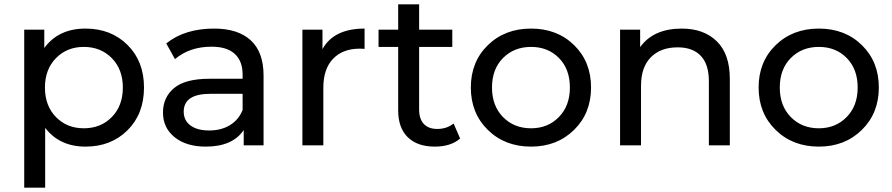

<svg xmlns="http://www.w3.org/2000/svg" viewBox="-20 -666 4090 880"><path d="M372 -535Q489 -535 564.5 -460Q640 -385 640 -265Q640 -144 564.5 -69Q489 6 372 6Q253 6 187 -80V194H91V-530H183V-446Q248 -535 372 -535ZM364 -78Q442 -78 492.5 -129.5Q543 -181 543 -265Q543 -348 492.5 -399.5Q442 -451 364 -451Q287 -451 236.5 -399.5Q186 -348 186 -265Q186 -181 236.5 -129.5Q287 -78 364 -78Z M961 -535Q1071 -535 1129.5 -481Q1188 -427 1188 -320V0H1097V-70Q1046 6 923 6Q834 6 780.5 -37Q727 -80 727 -150Q727 -220 778 -262.5Q829 -305 940 -305H1092V-324Q1092 -386 1056 -419Q1020 -452 950 -452Q849 -452 782 -395L742 -467Q827 -535 961 -535ZM1092 -162V-236H944Q822 -236 822 -154Q822 -114 853 -91Q884 -68 939 -68Q994 -68 1034 -92.5Q1074 -117 1092 -162Z M1458 -441Q1510 -535 1651 -535V-442Q1643 -443 1629 -443Q1551 -443 1506.5 -396.5Q1462 -350 1462 -264V0H1366V-530H1458Z M2059 -100 2089 -31Q2046 6 1973 6Q1893 6 1849 -37Q1805 -80 1805 -160V-451H1715V-530H1805V-646H1901V-530H2053V-451H1901V-164Q1901 -121 1922.5 -98Q1944 -75 1984 -75Q2028 -75 2059 -100Z M2414 6Q2294 6 2216 -70.5Q2138 -147 2138 -265Q2138 -383 2216 -459Q2294 -535 2414 -535Q2534 -535 2611.5 -459Q2689 -383 2689 -265Q2689 -147 2611 -70.5Q2533 6 2414 6ZM2414 -78Q2491 -78 2541.5 -129.5Q2592 -181 2592 -265Q2592 -349 2542 -400Q2492 -451 2414 -451Q2336 -451 2285.5 -400Q2235 -349 2235 -265Q2235 -181 2285.5 -129.5Q2336 -78 2414 -78Z M3105 -535Q3206 -535 3265.5 -476.5Q3325 -418 3325 -305V0H3229V-294Q3229 -371 3192 -410Q3155 -449 3086 -449Q3008 -449 2963 -403.5Q2918 -358 2918 -273V0H2822V-530H2914V-450Q2975 -535 3105 -535Z M3733 6Q3613 6 3535 -70.5Q3457 -147 3457 -265Q3457 -383 3535 -459Q3613 -535 3733 -535Q3853 -535 3930.5 -459Q4008 -383 4008 -265Q4008 -147 3930 -70.5Q3852 6 3733 6ZM3733 -78Q3810 -78 3860.5 -129.5Q3911 -181 3911 -265Q3911 -349 3861 -400Q3811 -451 3733 -451Q3655 -451 3604.5 -400Q3554 -349 3554 -265Q3554 -181 3604.5 -129.5Q3655 -78 3733 -78Z"/></svg>

Font: Montserrat
Style: Regular
Weight: 500
Designer: Julieta Ulanovsky
Foundry: Julieta Ulanovsky
Version: Version 7.200;PS 007.200;hotconv 1.0.88;makeotf.lib2.5.64775